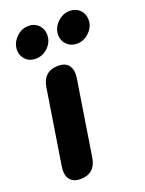

<svg xmlns="http://www.w3.org/2000/svg" viewBox="-137 -776 641 851"><g transform="rotate(-20 183.5 -350.5)"><path d="M31 -54Q32 -64 33 -74L89 -428Q101 -498 171 -498Q200 -498 215.5 -482Q231 -466 231 -436Q230 -426 229 -416L173 -62Q167 -27 147 -9.5Q127 8 91 8Q62 8 46.5 -8Q31 -24 31 -54ZM23 -635Q28 -666 52 -687.5Q76 -709 107 -709Q135 -709 153.5 -690.5Q172 -672 172 -644Q172 -610 147 -585.5Q122 -561 88 -561Q57 -561 38.5 -582.5Q20 -604 23 -635ZM217 -626Q217 -659 242.5 -684Q268 -709 301 -709Q330 -709 348.5 -690.5Q367 -672 367 -644Q367 -611 341.5 -586Q316 -561 283 -561Q255 -561 236 -579.5Q217 -598 217 -626Z"/></g></svg>

Font: SN Pro Bold
Style: Bold Italic
Weight: 700
Italic angle: -9°
Designer: Tobias Whetton
Foundry: Supernotes
Version: Version 1.003